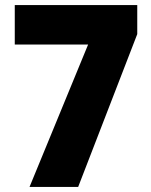

<svg xmlns="http://www.w3.org/2000/svg" viewBox="-20 -734 593 754"><path d="M96 0 326 -559H38V-714H519V-600L287 0Z"/></svg>

Font: Noto Sans Myanmar UI SemiCondensed Black
Style: Regular
Weight: 900
Width: 4
Designer: Monotype Design Team
Foundry: Monotype Imaging Inc.
Version: Version 2.103; ttfautohint (v1.8.4.7-5d5b)